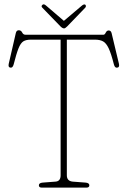

<svg xmlns="http://www.w3.org/2000/svg" viewBox="-20 -859 584 879"><path d="M96.5 -700H454Q459.5 -700 464.2 -709.8Q469 -719.5 477.5 -719.5Q488 -719.5 491 -707L524.5 -567Q528 -551 517.5 -549.5Q506 -546.5 501.5 -564Q489 -613 477.8 -637.2Q466.5 -661.5 452 -669.5Q437.5 -677.5 414.5 -677.5H286V-56.5Q286 -30 313 -27.5L372 -23Q389 -21.5 389 -10.5Q389 0 375 0H172Q158 0 158 -10.5Q158 -21.5 175 -23L234 -27.5Q257.5 -29 257.5 -56.5V-677.5H121.5Q99.5 -677.5 87 -669.8Q74.5 -662 64.8 -637.8Q55 -613.5 42.5 -564Q38 -547 27 -549.5Q16.5 -551 20 -567L52.5 -708Q55.5 -720.5 66 -720.5Q76.5 -720.5 81.5 -710.2Q86.5 -700 96.5 -700ZM272.5 -763.5 354 -832.5Q364.5 -841.5 370.5 -837.5Q373 -835.5 373.2 -831.2Q373.5 -827 370 -823.5L287.5 -738Q278.5 -729 273.5 -729Q266 -729 257 -738L174 -823.5Q166.5 -831 175 -837.5Q181 -842.5 192 -832.5Z"/></svg>

Font: Fraunces 144pt S100 Thin
Style: Regular
Weight: 100
Version: Version 1.000; ttfautohint (v1.8.3)